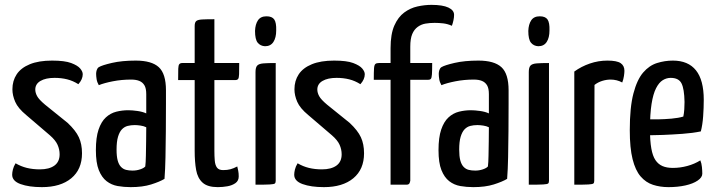

<svg xmlns="http://www.w3.org/2000/svg" viewBox="-20 -759 2938 789"><path d="M152 10Q99 10 64.5 -2.5Q30 -15 30 -41Q30 -50 33 -62.5Q36 -75 44 -88Q66 -75 90.5 -69Q115 -63 144 -63Q182 -63 203.5 -78.5Q225 -94 225 -125Q225 -145 216.5 -164Q208 -183 185 -203L88 -286Q54 -314 42.5 -340.5Q31 -367 31 -392Q31 -427 48.5 -453.5Q66 -480 102.5 -495Q139 -510 194 -510Q246 -510 272.5 -500Q299 -490 309.5 -477.5Q320 -465 320 -454Q320 -433 302 -413Q280 -427 256 -433Q232 -439 204 -439Q168 -439 146.5 -426.5Q125 -414 125 -391Q125 -378 132.5 -364Q140 -350 165 -329L258 -254Q291 -223 304 -195Q317 -167 317 -129Q317 -63 273 -26.5Q229 10 152 10Z M517 10Q489 10 463.5 5.5Q438 1 418 -14.5Q398 -30 386 -60Q374 -90 374 -142Q374 -194 385 -226.5Q396 -259 415 -276.5Q434 -294 458 -300Q482 -306 507 -306Q523 -306 544.5 -303Q566 -300 581 -293Q581 -293 581 -307Q581 -321 581 -339.5Q581 -358 581 -372Q581 -396 573.5 -408.5Q566 -421 552.5 -426.5Q539 -432 519 -432Q480 -432 444 -425Q408 -418 386 -409Q379 -421 377 -433.5Q375 -446 375 -456Q375 -463 377.5 -471Q380 -479 386 -483Q399 -491 440 -500.5Q481 -510 538 -510Q603 -510 632.5 -483Q662 -456 662 -388V-335Q662 -278 661.5 -220.5Q661 -163 660 -112.5Q659 -62 656 -24Q636 -12 601 -1Q566 10 517 10ZM525 -58Q541 -58 556 -63Q571 -68 577 -75Q579 -91 579.5 -119Q580 -147 580.5 -178Q581 -209 581 -236Q571 -241 557.5 -243Q544 -245 534 -245Q518 -245 504.5 -241.5Q491 -238 481 -227.5Q471 -217 465 -197Q459 -177 459 -144Q459 -117 463.5 -100Q468 -83 477 -73.5Q486 -64 498 -61Q510 -58 525 -58Z M875 10Q833 10 812.5 -8.5Q792 -27 786 -60.5Q780 -94 780 -139V-430H712Q712 -462 712.5 -476.5Q713 -491 717 -495.5Q721 -500 729 -500H780V-652Q780 -667 786.5 -672.5Q793 -678 810.5 -679Q828 -680 861 -680V-500H963Q963 -469 962.5 -454Q962 -439 958.5 -434.5Q955 -430 947 -430H861V-139Q861 -118 862.5 -99.5Q864 -81 871.5 -70.5Q879 -60 897 -60Q914 -60 927 -63.5Q940 -67 955 -75Q957 -67 959 -57Q961 -47 961 -34Q961 -16 947.5 -6.5Q934 3 914.5 6.5Q895 10 875 10Z M1030 0V-463Q1030 -482 1037 -489.5Q1044 -497 1062 -498.5Q1080 -500 1113 -500V-16Q1113 -8 1109.5 -5Q1106 -2 1089 -1Q1072 0 1030 0ZM1069 -569Q1050 -570 1039 -583.5Q1028 -597 1028 -632Q1029 -659 1040 -675.5Q1051 -692 1075 -692Q1098 -692 1107 -679Q1116 -666 1115 -634Q1115 -604 1103.5 -586.5Q1092 -569 1069 -569Z M1311 10Q1258 10 1223.5 -2.5Q1189 -15 1189 -41Q1189 -50 1192 -62.5Q1195 -75 1203 -88Q1225 -75 1249.5 -69Q1274 -63 1303 -63Q1341 -63 1362.5 -78.5Q1384 -94 1384 -125Q1384 -145 1375.5 -164Q1367 -183 1344 -203L1247 -286Q1213 -314 1201.5 -340.5Q1190 -367 1190 -392Q1190 -427 1207.5 -453.5Q1225 -480 1261.5 -495Q1298 -510 1353 -510Q1405 -510 1431.5 -500Q1458 -490 1468.5 -477.5Q1479 -465 1479 -454Q1479 -433 1461 -413Q1439 -427 1415 -433Q1391 -439 1363 -439Q1327 -439 1305.5 -426.5Q1284 -414 1284 -391Q1284 -378 1291.5 -364Q1299 -350 1324 -329L1417 -254Q1450 -223 1463 -195Q1476 -167 1476 -129Q1476 -63 1432 -26.5Q1388 10 1311 10Z M1585 0V-431H1516Q1516 -464 1517 -478Q1518 -492 1522.5 -496Q1527 -500 1537 -500H1585V-561Q1585 -619 1600.5 -654Q1616 -689 1641 -707.5Q1666 -726 1695.5 -732.5Q1725 -739 1753 -739Q1799 -739 1822.5 -728Q1846 -717 1846 -698Q1846 -688 1843.5 -676Q1841 -664 1837 -653Q1819 -661 1801 -663Q1783 -665 1766 -665Q1746 -665 1728.5 -662Q1711 -659 1696.5 -648.5Q1682 -638 1674 -619Q1666 -600 1666 -567V-500H1756Q1756 -468 1755 -453.5Q1754 -439 1750.5 -435Q1747 -431 1739 -431H1666V-16Q1666 -15 1663.5 -7.5Q1661 0 1650 0Z M1925 10Q1897 10 1871.5 5.5Q1846 1 1826 -14.5Q1806 -30 1794 -60Q1782 -90 1782 -142Q1782 -194 1793 -226.5Q1804 -259 1823 -276.5Q1842 -294 1866 -300Q1890 -306 1915 -306Q1931 -306 1952.5 -303Q1974 -300 1989 -293Q1989 -293 1989 -307Q1989 -321 1989 -339.5Q1989 -358 1989 -372Q1989 -396 1981.5 -408.5Q1974 -421 1960.5 -426.5Q1947 -432 1927 -432Q1888 -432 1852 -425Q1816 -418 1794 -409Q1787 -421 1785 -433.5Q1783 -446 1783 -456Q1783 -463 1785.5 -471Q1788 -479 1794 -483Q1807 -491 1848 -500.5Q1889 -510 1946 -510Q2011 -510 2040.5 -483Q2070 -456 2070 -388V-335Q2070 -278 2069.5 -220.5Q2069 -163 2068 -112.5Q2067 -62 2064 -24Q2044 -12 2009 -1Q1974 10 1925 10ZM1933 -58Q1949 -58 1964 -63Q1979 -68 1985 -75Q1987 -91 1987.5 -119Q1988 -147 1988.5 -178Q1989 -209 1989 -236Q1979 -241 1965.5 -243Q1952 -245 1942 -245Q1926 -245 1912.5 -241.5Q1899 -238 1889 -227.5Q1879 -217 1873 -197Q1867 -177 1867 -144Q1867 -117 1871.5 -100Q1876 -83 1885 -73.5Q1894 -64 1906 -61Q1918 -58 1933 -58Z M2153 0V-463Q2153 -482 2160 -489.5Q2167 -497 2185 -498.5Q2203 -500 2236 -500V-16Q2236 -8 2232.5 -5Q2229 -2 2212 -1Q2195 0 2153 0ZM2192 -569Q2173 -570 2162 -583.5Q2151 -597 2151 -632Q2152 -659 2163 -675.5Q2174 -692 2198 -692Q2221 -692 2230 -679Q2239 -666 2238 -634Q2238 -604 2226.5 -586.5Q2215 -569 2192 -569Z M2340 0V-465Q2369 -486 2404 -498Q2439 -510 2476 -510Q2515 -510 2530.5 -499.5Q2546 -489 2546 -468Q2546 -460 2544 -446.5Q2542 -433 2537 -420Q2526 -426 2514 -429Q2502 -432 2489 -432Q2472 -432 2454.5 -426.5Q2437 -421 2423 -410L2422 -16Q2422 -8 2418.5 -5Q2415 -2 2398 -1Q2381 0 2340 0Z M2727 10Q2693 10 2663.5 0.5Q2634 -9 2612.5 -34Q2591 -59 2579.5 -105Q2568 -151 2568 -224Q2568 -318 2583 -375Q2598 -432 2623 -461Q2648 -490 2680 -500Q2712 -510 2745 -510Q2808 -510 2840 -470Q2872 -430 2872 -349Q2872 -316 2869.5 -281Q2867 -246 2860 -219Q2826 -212 2784 -209Q2742 -206 2704 -204.5Q2666 -203 2641.5 -203Q2617 -203 2617 -203L2618 -269Q2618 -269 2637 -268.5Q2656 -268 2683.5 -268.5Q2711 -269 2739.5 -271.5Q2768 -274 2788 -280Q2791 -294 2792 -310Q2793 -326 2793 -340Q2792 -394 2780.5 -416.5Q2769 -439 2736 -439Q2719 -439 2703.5 -429.5Q2688 -420 2676 -396.5Q2664 -373 2657.5 -332Q2651 -291 2651 -227Q2651 -180 2656.5 -149Q2662 -118 2673.5 -101Q2685 -84 2702.5 -76.5Q2720 -69 2745 -69Q2775 -69 2804.5 -77Q2834 -85 2858 -100Q2863 -88 2864.5 -72.5Q2866 -57 2866 -45Q2866 -30 2847 -17Q2828 -4 2796.5 3Q2765 10 2727 10Z"/></svg>

Font: Yanone Kaffeesatz ExtraLight
Style: Regular
Weight: 400
Version: Version 2.003